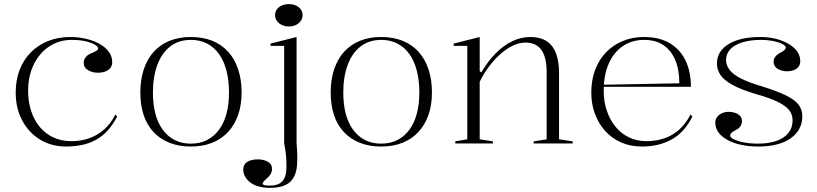

<svg xmlns="http://www.w3.org/2000/svg" viewBox="-20 -694 3955 929"><path d="M300 15Q229 15 174 -18.5Q119 -52 87.5 -111Q56 -170 56 -246Q56 -307 75 -356Q94 -405 129 -440.5Q164 -476 212.5 -495.5Q261 -515 320 -515Q359 -515 395.5 -506.5Q432 -498 461 -482Q490 -466 506.5 -443.5Q523 -421 523 -393Q523 -376 513.5 -364.5Q504 -353 488 -347.5Q472 -342 454 -342Q427 -342 406 -354.5Q385 -367 385 -391Q385 -406 395.5 -418.5Q406 -431 426 -438Q455 -450 455 -459Q455 -468 439.5 -477.5Q424 -487 395.5 -494Q367 -501 326 -501Q280 -501 241.5 -482.5Q203 -464 175 -431Q147 -398 131.5 -353.5Q116 -309 116 -256Q116 -201 131 -156Q146 -111 173.5 -78.5Q201 -46 239.5 -28.5Q278 -11 325 -11Q373 -11 413 -25.5Q453 -40 485 -68.5Q517 -97 538 -140L547 -130Q526 -90 500.5 -62Q475 -34 443.5 -17Q412 0 376 7.5Q340 15 300 15Z M903 -515Q962 -515 1007.5 -496.5Q1053 -478 1084.5 -443Q1116 -408 1132.5 -358Q1149 -308 1149 -246Q1149 -187 1132.5 -139Q1116 -91 1084.5 -56.5Q1053 -22 1007.5 -3.5Q962 15 903 15Q845 15 799 -3.5Q753 -22 721.5 -56.5Q690 -91 674.5 -139Q659 -187 659 -246Q659 -308 675.5 -358Q692 -408 723.5 -443Q755 -478 800.5 -496.5Q846 -515 903 -515ZM904 -501Q845 -501 804 -469.5Q763 -438 741.5 -380.5Q720 -323 720 -246Q720 -190 731.5 -145Q743 -100 767 -67Q791 -34 825 -16.5Q859 1 903 1Q948 1 982 -16.5Q1016 -34 1040 -66.5Q1064 -99 1076 -144.5Q1088 -190 1088 -246Q1088 -304 1076 -351Q1064 -398 1040.5 -431.5Q1017 -465 982.5 -483Q948 -501 904 -501Z M1378 -566Q1359 -566 1344 -573Q1329 -580 1320 -592.5Q1311 -605 1311 -620Q1311 -637 1320 -649Q1329 -661 1344 -667.5Q1359 -674 1378 -674Q1397 -674 1411.5 -667.5Q1426 -661 1435 -649Q1444 -637 1444 -620Q1444 -605 1435 -592.5Q1426 -580 1411.5 -573Q1397 -566 1378 -566ZM1286 215Q1259 215 1235 209Q1211 203 1194 191Q1177 179 1167 162.5Q1157 146 1157 126Q1157 109 1166.5 98Q1176 87 1192 82Q1208 77 1226 77Q1254 77 1275 88Q1296 99 1296 123Q1296 138 1289 149Q1282 160 1273 167.5Q1264 175 1257.5 182Q1251 189 1251 195Q1251 199 1258.5 201.5Q1266 204 1286 204Q1328 204 1347 182Q1366 160 1366 114Q1366 85 1364 60Q1362 35 1355 0V-472H1289V-483L1415 -515V0Q1418 35 1418.5 59.5Q1419 84 1417 107Q1412 163 1380.5 189Q1349 215 1286 215Z M1824 -515Q1883 -515 1928.5 -496.5Q1974 -478 2005.5 -443Q2037 -408 2053.5 -358Q2070 -308 2070 -246Q2070 -187 2053.5 -139Q2037 -91 2005.5 -56.5Q1974 -22 1928.5 -3.5Q1883 15 1824 15Q1766 15 1720 -3.5Q1674 -22 1642.5 -56.5Q1611 -91 1595.5 -139Q1580 -187 1580 -246Q1580 -308 1596.5 -358Q1613 -408 1644.5 -443Q1676 -478 1721.5 -496.5Q1767 -515 1824 -515ZM1825 -501Q1766 -501 1725 -469.5Q1684 -438 1662.5 -380.5Q1641 -323 1641 -246Q1641 -190 1652.5 -145Q1664 -100 1688 -67Q1712 -34 1746 -16.5Q1780 1 1824 1Q1869 1 1903 -16.5Q1937 -34 1961 -66.5Q1985 -99 1997 -144.5Q2009 -190 2009 -246Q2009 -304 1997 -351Q1985 -398 1961.5 -431.5Q1938 -465 1903.5 -483Q1869 -501 1825 -501Z M2751 -10V0H2562V-10L2625 -20V-346Q2625 -417 2599.5 -452.5Q2574 -488 2523 -488Q2491 -488 2459 -472Q2427 -456 2397.5 -429Q2368 -402 2343 -368Q2318 -334 2301 -298V-20L2365 -10V0H2183V-10L2241 -20V-472H2175V-483L2301 -515V-350L2309 -344Q2341 -398 2378.5 -436Q2416 -474 2458.5 -494.5Q2501 -515 2546 -515Q2582 -515 2608.5 -503.5Q2635 -492 2652 -469.5Q2669 -447 2677 -414Q2685 -381 2685 -338V-20Z M3096 -515Q3170 -515 3220.5 -485Q3271 -455 3297 -401Q3323 -347 3323 -274H2901V-284L3267 -291Q3267 -357 3247 -404Q3227 -451 3189.5 -476Q3152 -501 3096 -501Q3039 -501 2994.5 -471.5Q2950 -442 2925.5 -386.5Q2901 -331 2901 -254Q2901 -203 2916 -158.5Q2931 -114 2958 -81Q2985 -48 3023 -29.5Q3061 -11 3108 -11Q3143 -11 3175 -19Q3207 -27 3234 -43Q3261 -59 3283 -83.5Q3305 -108 3321 -140L3330 -130Q3310 -90 3284.5 -62.5Q3259 -35 3227.5 -18Q3196 -1 3160.5 7Q3125 15 3086 15Q3030 15 2985 -5Q2940 -25 2908 -60.5Q2876 -96 2858.5 -143.5Q2841 -191 2841 -246Q2841 -307 2859.5 -356Q2878 -405 2912 -440.5Q2946 -476 2993 -495.5Q3040 -515 3096 -515Z M3650 15Q3605 15 3567 7Q3529 -1 3500.5 -16.5Q3472 -32 3456.5 -53Q3441 -74 3441 -101Q3441 -117 3450.5 -129Q3460 -141 3475 -147Q3490 -153 3506 -153Q3522 -153 3537 -148Q3552 -143 3561 -133Q3570 -123 3570 -108Q3570 -95 3563.5 -84.5Q3557 -74 3544 -67Q3526 -58 3519.5 -51.5Q3513 -45 3513 -38Q3513 -29 3531 -20Q3549 -11 3579.5 -5Q3610 1 3647 1Q3699 1 3736.5 -12Q3774 -25 3794.5 -50.5Q3815 -76 3815 -112Q3815 -140 3798.5 -161Q3782 -182 3743.5 -201Q3705 -220 3637 -239Q3567 -260 3525.5 -282.5Q3484 -305 3466.5 -330.5Q3449 -356 3449 -387Q3449 -446 3505 -480.5Q3561 -515 3660 -515Q3712 -515 3755.5 -500Q3799 -485 3825.5 -459Q3852 -433 3852 -397Q3852 -381 3843 -370Q3834 -359 3819.5 -354Q3805 -349 3789 -349Q3776 -349 3764.5 -352Q3753 -355 3743.5 -360.5Q3734 -366 3728.5 -375Q3723 -384 3723 -395Q3723 -421 3754 -438Q3770 -446 3776 -452Q3782 -458 3782 -464Q3782 -470 3772 -477Q3762 -484 3744.5 -489.5Q3727 -495 3706 -498Q3685 -501 3663 -501Q3611 -501 3573 -489.5Q3535 -478 3514 -456Q3493 -434 3493 -404Q3493 -378 3510.5 -355.5Q3528 -333 3565.5 -314Q3603 -295 3664 -277Q3738 -254 3781.5 -233Q3825 -212 3843.5 -188Q3862 -164 3862 -131Q3862 -96 3846.5 -69Q3831 -42 3803 -23Q3775 -4 3736 5.5Q3697 15 3650 15Z"/></svg>

Font: Kalnia Light
Style: Regular
Weight: 300
Designer: Frida Medrano
Foundry: Frida Medrano
Version: Version 1.105